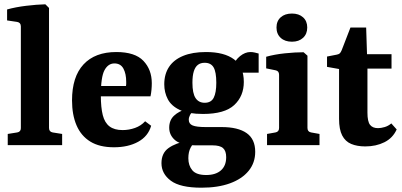

<svg xmlns="http://www.w3.org/2000/svg" viewBox="-20 -675 1869 893"><path d="M208 -80Q208 -62 225 -59L269 -52V0H16V-52L60 -59Q77 -62 77 -79V-552Q77 -570 60 -573L13 -580V-631Q52 -642 101.5 -648Q151 -654 191 -655L208 -638Z M315 -208Q315 -318 368.5 -375.5Q422 -433 521 -433Q608 -433 647 -392Q686 -351 686 -288Q686 -273 684.5 -257Q683 -241 680 -227H405V-275H566Q567 -280 567 -284Q567 -288 567 -294Q567 -332 554 -356Q541 -380 512 -380Q483 -380 466 -348.5Q449 -317 449 -231Q449 -175 458 -139.5Q467 -104 489.5 -87Q512 -70 550 -70Q580 -70 608 -80Q636 -90 655 -111L683 -90Q669 -41 622.5 -15.5Q576 10 510 10Q443 10 400 -16.5Q357 -43 336 -92Q315 -141 315 -208Z M1167 31Q1167 82 1136.5 119.5Q1106 157 1050 177.5Q994 198 917 198Q818 198 774.5 165.5Q731 133 731 84Q731 37 764 13.5Q797 -10 852 -20L892 -19Q878 -9 867 11Q856 31 856 61Q856 95 874.5 117Q893 139 939 139Q983 139 1007.5 117.5Q1032 96 1032 56Q1032 27 1017.5 14Q1003 1 968 1H893Q823 1 795 -22.5Q767 -46 767 -81Q767 -116 789.5 -137Q812 -158 848 -168L886 -163Q870 -152 864 -140.5Q858 -129 858 -118Q858 -99 876 -91.5Q894 -84 937 -84H1011Q1087 -84 1127 -56Q1167 -28 1167 31ZM1114 -294Q1114 -228 1069.5 -186.5Q1025 -145 924 -145Q856 -145 816.5 -163.5Q777 -182 760.5 -213.5Q744 -245 744 -283Q744 -330 766 -363.5Q788 -397 831.5 -415Q875 -433 938 -433Q1023 -433 1068.5 -399Q1114 -365 1114 -294ZM875 -290Q875 -241 889.5 -219Q904 -197 932 -197Q962 -197 974 -220.5Q986 -244 986 -290Q986 -340 973.5 -361.5Q961 -383 932 -383Q913 -383 900.5 -373.5Q888 -364 881.5 -343.5Q875 -323 875 -290ZM1091 -337 1059 -362Q1073 -395 1096.5 -414Q1120 -433 1145 -433Q1155 -433 1165.5 -430.5Q1176 -428 1183 -426V-337Z M1410 -80Q1410 -62 1427 -59L1466 -52V0H1222V-52L1261 -59Q1278 -62 1278 -80V-327Q1278 -345 1262 -348L1218 -357V-411Q1257 -422 1305 -427Q1353 -432 1392 -432L1410 -416ZM1409 -547Q1409 -517 1389.5 -499Q1370 -481 1338 -481Q1305 -481 1285.5 -499Q1266 -517 1266 -547Q1266 -577 1285.5 -594.5Q1305 -612 1338 -612Q1370 -612 1389.5 -594.5Q1409 -577 1409 -547Z M1557 -354 1501 -364V-412L1547 -421Q1557 -423 1561 -427.5Q1565 -432 1569 -441L1610 -547H1683L1687 -423H1801V-356H1689V-151Q1689 -110 1701 -94.5Q1713 -79 1738 -79Q1752 -79 1769 -84Q1786 -89 1800 -101L1825 -73Q1807 -33 1768 -13.5Q1729 6 1679 6Q1641 6 1613.5 -5.5Q1586 -17 1571.5 -45Q1557 -73 1557 -122Z"/></svg>

Font: Rasa
Style: Regular
Weight: 400
Designer: Anna Giedrys (Yrsa+Rasa design), David Brezina (Yrsa art-direction, Rasa art-direction, design)
Foundry: Rosetta Type Foundry
Version: Version 2.004